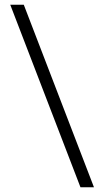

<svg xmlns="http://www.w3.org/2000/svg" viewBox="-20 -731 434 812"><path d="M23.4 -710.9H80.6L377.4 61H320.3Z"/></svg>

Font: Shabnam Thin FD
Style: Thin-FD
Weight: 100
Foundry: DejaVu fonts team - Redesigned by Saber Rastikerdar - Based on Vazir font
Version: Version 5.0.0